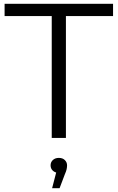

<svg xmlns="http://www.w3.org/2000/svg" viewBox="-20 -720 614 1002"><path d="M250 0V-636H4V-700H570V-636H324V0ZM252 262 280 154 287 182Q268 182 256 171Q244 160 244 143Q244 126 256 115Q268 104 287 104Q307 104 318.5 115.5Q330 127 330 143Q330 153 327.5 164Q325 175 319 188L291 262Z"/></svg>

Font: MOST Montserrat
Style: Regular
Weight: 400
Designer: Julieta Ulanovsky
Foundry: Julieta Ulanovsky
Version: Version 8.000;March 11, 2024;FontCreator 15.0.0.2926 64-bit